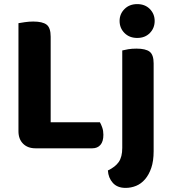

<svg xmlns="http://www.w3.org/2000/svg" viewBox="-20 -721 829 936"><path d="M153 2Q115 2 92.5 -20.5Q70 -43 70 -81V-608Q81 -610 101.5 -613Q122 -616 142 -616Q187 -616 207 -601Q227 -586 227 -542V-125H467Q473 -115 478.5 -99Q484 -83 484 -64Q484 -31 469.5 -14.5Q455 2 430 2ZM729 16Q729 64 717.5 97.5Q706 131 687 153Q668 175 643.5 185Q619 195 592 195Q552 195 530 170.5Q508 146 506 110Q542 93 559 68.5Q576 44 576 0V-475Q587 -478 605 -481Q623 -484 645 -484Q690 -484 709.5 -469Q729 -454 729 -412ZM563 -619Q563 -653 587 -677Q611 -701 649 -701Q687 -701 710.5 -677Q734 -653 734 -619Q734 -584 710.5 -560Q687 -536 649 -536Q611 -536 587 -560Q563 -584 563 -619Z"/></svg>

Font: Baloo Paaji 2
Style: Bold
Weight: 700
Designer: Shuchita Grover, Noopur Datye and Ek Type
Foundry: Ek Type
Version: Version 1.640;hotconv 1.0.111;makeotfexe 2.5.65597; ttfautoh